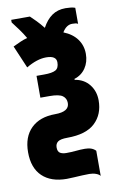

<svg xmlns="http://www.w3.org/2000/svg" viewBox="-99 -726 647 1022"><g transform="rotate(-10 224.5 -215.0)"><path d="M330 -671Q344 -671 357.5 -669.5Q371 -668 382 -664V-577Q377 -581 369 -582Q361 -583 351 -583Q319 -583 297 -546Q345 -527 370 -492.5Q395 -458 395 -413Q395 -369 373 -336.5Q351 -304 312 -292V-287Q362 -279 390.5 -243Q419 -207 419 -157Q419 -82 370.5 -36Q322 10 220 10Q183 10 169 20.5Q155 31 155 51Q155 74 168 81.5Q181 89 201 89Q229 89 253 86.5Q277 84 302 84Q341 84 360 105V241Q354 232 337.5 226Q321 220 302 220Q286 220 263.5 221Q241 222 218.5 223.5Q196 225 180 225Q95 225 48 180Q1 135 1 50Q1 -33 48 -79Q95 -125 178 -125Q255 -125 255 -172Q255 -197 236 -211Q217 -225 166 -225H116V-343H157Q201 -343 219.5 -353.5Q238 -364 238 -395Q238 -431 183 -431Q134 -431 75 -396L23 -518Q46 -529 65.5 -537.5Q85 -546 102 -550Q87 -576 69.5 -600Q52 -624 35 -646V-660H136Q150 -647 167.5 -629Q185 -611 204 -587Q226 -628 256.5 -649.5Q287 -671 330 -671Z"/></g></svg>

Font: Noto Sans ExtraCondensed Black
Style: Regular
Weight: 900
Width: 2
Designer: Monotype Design Team
Foundry: Monotype Imaging Inc.
Version: Version 2.013; ttfautohint (v1.8.4.7-5d5b)